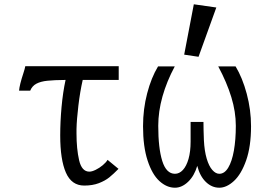

<svg xmlns="http://www.w3.org/2000/svg" viewBox="-20 -859 1240 896"><path d="M89 -517Q92.5 -527.5 95 -536.8Q97.5 -546 98 -550H534V-486H366Q353.5 -431 345.8 -366.2Q338 -301.5 337 -256V-236.5Q337 -164.5 349.2 -111.2Q361.5 -58 397 -58Q409 -58 426.5 -66.5Q444 -75 459.5 -88Q475 -101 482 -113L533 -71Q509.5 -47 490 -31.2Q470.5 -15.5 441.2 -4.2Q412 7 373 7Q314 7 287.5 -53.5Q261 -114 261 -227Q261 -290 267.2 -359.2Q273.5 -428.5 286 -486Q232 -485.5 201 -482.2Q170 -479 150 -468.5Q130 -458 121 -436H69Q71 -462.5 89 -517Z M647.5 -270Q647.5 -350 666.8 -423.5Q686 -497 717.5 -549H795.5Q758 -479 738.2 -408.8Q718.5 -338.5 718.5 -272Q718.5 -167.5 737.2 -107.8Q756 -48 796.5 -48Q817 -48 833.5 -65.8Q850 -83.5 859.8 -117.5Q869.5 -151.5 869.5 -198V-290H929.5Q929.5 -255 931.5 -205Q934 -154.5 944.5 -119Q955 -83.5 970.8 -65.8Q986.5 -48 1003.5 -48Q1028 -48 1045.2 -76.8Q1062.5 -105.5 1071.5 -156.2Q1080.5 -207 1080.5 -272Q1080.5 -337 1059.5 -405.8Q1038.5 -474.5 998.5 -549H1079.5Q1111.5 -496 1131.5 -421.2Q1151.5 -346.5 1151.5 -270Q1151.5 -175.5 1128.8 -110.8Q1106 -46 1071.8 -14.5Q1037.5 17 1003.5 17Q968.5 17 940.8 -9.8Q913 -36.5 900.5 -85Q887 -38.5 858 -10.8Q829 17 796.5 17Q758 17 724 -14Q690 -45 668.8 -109.8Q647.5 -174.5 647.5 -270ZM989.5 -824 906.5 -594 839.5 -604 884.5 -839Z"/></svg>

Font: JuliaMono Light
Style: Regular
Weight: 300
Monospace: yes
Designer: cormullion
Foundry: corm
Version: Version 0.054; ttfautohint (v1.8.4)